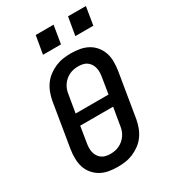

<svg xmlns="http://www.w3.org/2000/svg" viewBox="-226 -1062 1053 1183"><g transform="rotate(-30 300.0 -470.5)"><path d="M256 8Q224 8 193 2.5Q162 -3 136 -17.5Q110 -32 90.5 -55.5Q71 -79 62 -107.5Q53 -136 52.5 -168Q52 -200 57 -232L109 -547Q114 -574 124 -601Q134 -628 151 -652Q168 -676 192 -694Q216 -712 243 -723.5Q270 -735 298 -739Q326 -743 353 -743Q385 -743 416 -737.5Q447 -732 473.5 -717.5Q500 -703 519 -679.5Q538 -656 547.5 -627.5Q557 -599 557 -567Q557 -535 552 -503L500 -188Q495 -161 485 -134Q475 -107 458 -83Q441 -59 417 -41Q393 -23 366 -11.5Q339 0 311 4Q283 8 256 8ZM194 -407H428L446 -518Q449 -535 449.5 -551.5Q450 -568 446.5 -583.5Q443 -599 434.5 -612.5Q426 -626 413.5 -635Q401 -644 385 -647.5Q369 -651 352 -651Q336 -651 320 -648Q304 -645 288.5 -637.5Q273 -630 260 -618.5Q247 -607 237.5 -593Q228 -579 222.5 -563.5Q217 -548 215 -532ZM257 -84Q273 -84 289 -87Q305 -90 320.5 -97.5Q336 -105 349 -116.5Q362 -128 371.5 -142Q381 -156 386.5 -171.5Q392 -187 394 -203L415 -328H181L163 -217Q160 -200 159.5 -183.5Q159 -167 162.5 -151.5Q166 -136 174.5 -122.5Q183 -109 195.5 -100Q208 -91 224 -87.5Q240 -84 257 -84ZM559 -821H431L453 -949H580ZM329 -821H201L223 -949H350Z"/></g></svg>

Font: Iosevka SS04 Semibold Extended
Style: Italic
Weight: 600
Width: 7
Italic angle: -9°
Monospace: yes
Designer: Belleve Invis
Foundry: Belleve Invis
Version: Version 19.0.0; ttfautohint (v1.8.4)